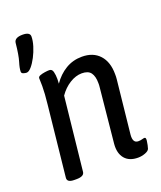

<svg xmlns="http://www.w3.org/2000/svg" viewBox="-135 -808 756 900"><g transform="rotate(-20 242.5 -357.5)"><path d="M398 6Q354 6 332 -20.5Q310 -47 314 -93L341 -365Q342 -371 342 -376.5Q342 -382 342 -387Q342 -420 329 -438Q316 -456 284 -456Q254 -456 223.5 -437Q193 -418 171 -386L132 -20Q130 2 92 2H81Q44 2 47 -22L84 -373Q90 -427 90 -463Q90 -477 89.5 -486Q89 -495 89 -502Q89 -510 99.5 -514Q110 -518 123.5 -520Q137 -522 146 -522Q160 -522 164 -506Q168 -490 168 -470Q168 -459 167 -447Q193 -485 229.5 -507Q266 -529 311 -529Q367 -529 398.5 -494.5Q430 -460 430 -399Q430 -393 430 -386.5Q430 -380 429 -373L401 -108Q397 -66 425 -66Q436 -66 444 -68.5Q452 -71 457 -71Q465 -71 463 -55Q462 -46 459.5 -34Q457 -22 455 -17Q451 -7 433.5 -0.5Q416 6 398 6ZM43 -547Q36 -547 27 -550Q18 -553 18 -561Q18 -578 27 -607Q36 -636 42 -696Q45 -721 85 -721Q122 -721 122 -699Q122 -678 114 -652Q106 -626 93.5 -602Q81 -578 67.5 -562.5Q54 -547 43 -547Z"/></g></svg>

Font: Asap Condensed Condensed Regular
Style: Italic
Weight: 400
Width: 3
Italic angle: -6°
Designer: Pablo Cosgaya
Foundry: Omnibus-Type
Version: Version 3.001; ttfautohint (v1.8.4.7-5d5b)